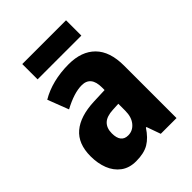

<svg xmlns="http://www.w3.org/2000/svg" viewBox="-211 -825 940 940"><g transform="rotate(-45 259.0 -355.5)"><path d="M274 -560Q363 -560 412 -510.5Q461 -461 461 -363V0H352L326 -73H322Q294 -30 260.5 -10Q227 10 172 10Q125 10 93.5 -13.5Q62 -37 46.5 -76.5Q31 -116 31 -165Q31 -252 82.5 -295.5Q134 -339 232 -343L309 -346V-364Q309 -442 246 -442Q193 -442 119 -402L77 -511Q117 -535 167 -547.5Q217 -560 274 -560ZM270 -249Q225 -247 204.5 -227Q184 -207 184 -171Q184 -107 234 -107Q266 -107 287.5 -133Q309 -159 309 -203V-251ZM417 -721V-615H114V-721Z"/></g></svg>

Font: Noto Sans Ethiopic Condensed ExtraBold
Style: Regular
Weight: 800
Width: 3
Designer: Monotype Design Team
Foundry: Monotype Imaging Inc.
Version: Version 2.102; ttfautohint (v1.8.4.7-5d5b)